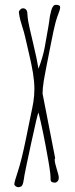

<svg xmlns="http://www.w3.org/2000/svg" viewBox="-20 -778 316 804"><path d="M210 -13.2Q191.9 -13.2 191.9 -25.9Q191.9 -38.6 190.2 -54.2Q188.5 -69.8 186.5 -80.8Q184.6 -91.8 181.6 -109.9Q159.7 -234.9 141.1 -307.1Q136.7 -299.8 111.3 -181.9Q85.9 -64 82.8 -46.1Q79.6 -28.3 79.1 -23.4Q75.7 -0.5 68.4 2.9Q61.5 5.9 56.4 5.9Q51.3 5.9 45.7 2Q40 -2 40 -6.8Q40 -11.7 44.2 -26.4Q48.3 -41 54.7 -59.6Q70.8 -108.9 88.4 -195.3Q106 -281.7 109.6 -299.3Q113.3 -316.9 115.2 -326.2Q117.2 -335.4 119.6 -350.1Q124 -376.5 124 -406Q124 -435.5 118.2 -471.9Q112.3 -508.3 100.1 -559.3Q87.9 -610.4 85 -624.8Q82 -639.2 70.8 -674.6Q59.6 -710 59.1 -730Q66.9 -743.2 75.4 -743.2Q84 -743.2 88.6 -738.3Q93.3 -733.4 94 -728Q94.7 -722.7 95.2 -713.4Q95.7 -704.1 98.6 -686.5Q101.6 -668.9 118.4 -598.4Q135.3 -527.8 141.1 -490.2Q160.2 -540.5 167.5 -581.1Q181.2 -660.2 182.9 -668.2Q184.6 -676.3 186 -688.7Q187.5 -701.2 189.2 -711.2Q190.9 -721.2 194.3 -732.9Q200.7 -757.8 213.9 -757.8Q231.9 -757.8 231.9 -748.3Q231.9 -738.8 225.8 -723.9Q219.7 -709 212.9 -685.1Q206.1 -661.1 191.7 -587.4Q177.2 -513.7 173.3 -493.7Q169.4 -473.6 167.7 -464.1Q166 -454.6 163.1 -438.5Q158.2 -407.7 158.2 -386.2L210.9 -116.2L209 -110.8Q209 -96.7 217.5 -70.3Q226.1 -43.9 226.1 -33.9Q226.1 -23.9 220.9 -18.6Q215.8 -13.2 210 -13.2ZM140.1 -310.1H138.2Q138.2 -309.1 140.1 -309.1Z"/></svg>

Font: Amatic SC
Style: Regular
Weight: 400
Version: Version 1.004